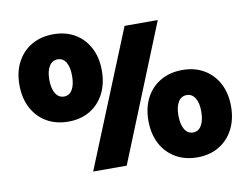

<svg xmlns="http://www.w3.org/2000/svg" viewBox="-75 -777 1181 905"><g transform="rotate(-10 515.0 -325.0)"><path d="M33 -462Q33 -524.5 57.8 -571.2Q82.5 -618 127.2 -644Q172 -670 231.5 -670Q290.5 -670 334.5 -644Q378.5 -618 403 -571.2Q427.5 -524.5 427.5 -462Q427.5 -399 403 -351.8Q378.5 -304.5 334.5 -278.2Q290.5 -252 231.5 -252Q172 -252 127.2 -278.2Q82.5 -304.5 57.8 -351.8Q33 -399 33 -462ZM569.5 -650.5H728.5L465 0H304.5ZM285 -462Q285 -503.5 271 -526.8Q257 -550 231.5 -550Q205.5 -550 190.8 -526.8Q176 -503.5 176 -462Q176 -419.5 190.8 -395.8Q205.5 -372 231.5 -372Q257 -372 271 -395.8Q285 -419.5 285 -462ZM602.5 -190.5Q602.5 -253 627.2 -299.8Q652 -346.5 696.8 -372.5Q741.5 -398.5 801 -398.5Q860 -398.5 904.2 -372.5Q948.5 -346.5 973.2 -299.8Q998 -253 998 -190.5Q998 -127.5 973.2 -80.2Q948.5 -33 904.2 -6.8Q860 19.5 801 19.5Q741.5 19.5 696.8 -6.8Q652 -33 627.2 -80.2Q602.5 -127.5 602.5 -190.5ZM855.5 -190.5Q855.5 -232 841 -255.2Q826.5 -278.5 801 -278.5Q775 -278.5 760.5 -255.2Q746 -232 746 -190.5Q746 -148 760.5 -123.8Q775 -99.5 801 -99.5Q826.5 -99.5 841 -123.8Q855.5 -148 855.5 -190.5Z"/></g></svg>

Font: Overused Grotesk Black
Style: Regular
Weight: 900
Version: Version 0.004